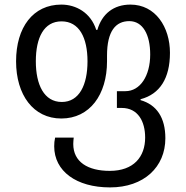

<svg xmlns="http://www.w3.org/2000/svg" viewBox="-20 -566 810 836"><path d="M459 250C607 250 700 161 700 36C700 -54 662 -110 592 -130V-134C676 -156 720 -225 720 -336C720 -448 657 -546 548 -546C475 -546 424 -506 404 -436H399C375 -511 311 -546 247 -546C124 -546 50 -447 50 -299C50 -153 125 -50 247 -50C371 -50 446 -154 446 -299V-324C446 -431 484 -474 543 -474C602 -474 634 -415 634 -329C634 -235 590 -169 526 -169H489V-96H510C581 -96 612 -37 612 33C612 117 562 178 458 178C362 178 299 139 299 61C299 52 300 43 301 33H220C217 46 216 58 216 71C216 179 312 250 459 250ZM249 -122C172 -122 136 -197 136 -299C136 -402 171 -473 248 -473C325 -473 361 -402 361 -299C361 -196 325 -122 249 -122Z"/></svg>

Font: Noto Sans Georgian SemiCondensed
Style: Regular
Weight: 400
Width: 4
Designer: Monotype Design Team, Akaki Razmadze
Foundry: Google LLC
Version: Version 2.005